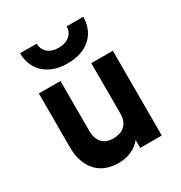

<svg xmlns="http://www.w3.org/2000/svg" viewBox="-176 -867 943 1003"><g transform="rotate(-30 295.5 -365.0)"><path d="M386.2 0V-47.9Q362.8 -19 328.1 -3.4Q293.5 12.2 249 12.2Q216.3 12.2 184.3 2.2Q152.3 -7.8 127 -31.2Q101.6 -54.7 85.7 -93.3Q69.8 -131.8 69.8 -189V-511.2H200.2V-210.9Q200.2 -185.1 207 -166.5Q213.9 -147.9 225.8 -136Q237.8 -124 253.9 -118.4Q270 -112.8 289.1 -112.8Q309.1 -112.8 326.9 -117.9Q344.7 -123 357.9 -134.5Q371.1 -146 378.7 -164.3Q386.2 -182.6 386.2 -209V-511.2H516.1V0ZM279.8 -571.8Q230.5 -571.8 194.8 -585.9Q159.2 -600.1 135.7 -623.5Q112.3 -647 101.1 -677.7Q89.8 -708.5 89.8 -742.2H189.9Q189.9 -728 195.1 -714.4Q200.2 -700.7 210.9 -689.9Q221.7 -679.2 238.8 -672.6Q255.9 -666 279.8 -666Q303.7 -666 321 -672.6Q338.4 -679.2 349.4 -689.9Q360.4 -700.7 365.7 -714.4Q371.1 -728 371.1 -742.2H471.2Q471.2 -708.5 459.7 -677.5Q448.2 -646.5 424.8 -623Q401.4 -599.6 365.2 -585.7Q329.1 -571.8 279.8 -571.8Z"/></g></svg>

Font: Overpass
Style: Bold
Weight: 700
Designer: Delve Withrington
Foundry: Delve Fonts
Version: Version 1.001